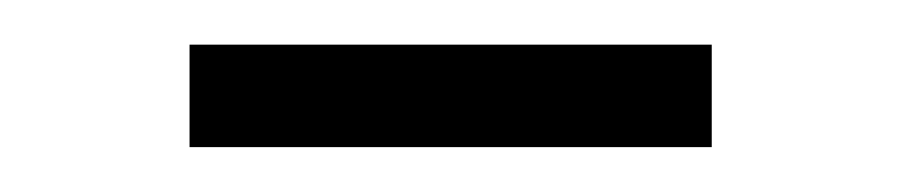

<svg xmlns="http://www.w3.org/2000/svg" viewBox="-20 -561 404 86"><path d="M64.9 -495.1V-541H298.8V-495.1Z"/></svg>

Font: Yrsa-Light
Style: Regular
Weight: 300
Designer: Anna Giedrys (Yrsa+Rasa design), David Brezina (Yrsa art-direction, Rasa art-direction, design)
Foundry: Rosetta Type Foundry
Version: Version 1.001;PS 1.1;hotconv 1.0.88;makeotf.lib2.5.647800